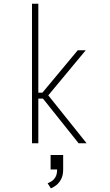

<svg xmlns="http://www.w3.org/2000/svg" viewBox="-20 -770 590 1032"><path d="M152 0V-750H186V-272H208L398 -500H441L239.5 -257.5L445.5 0H402.5L211 -240H186V0ZM252 141V63H319.5V141Q319.5 173 308 194Q296.5 215 281 226.5Q265.5 238 253.5 242.5L236 215Q244 212 256.2 204.8Q268.5 197.5 277.8 182.2Q287 167 287 141Z"/></svg>

Font: Trispace SemiCondensed Thin
Style: Regular
Weight: 100
Width: 4
Designer: Tyler Finck
Foundry: Etcetera Type Company
Version: Version 1.210; ttfautohint (v1.8.3)